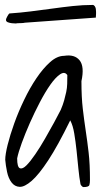

<svg xmlns="http://www.w3.org/2000/svg" viewBox="-20 -763 406 770"><path d="M302.7 -25.4Q297.9 -50.8 294.4 -86.4Q291 -122.1 287.1 -158.7Q283.2 -195.3 277.8 -227.5Q272.5 -259.8 261.7 -280.3Q211.9 -178.7 173.8 -120.6Q135.7 -62.5 106.9 -37.6Q78.1 -12.7 58.6 -13.7Q39.1 -14.6 26.4 -31.2Q13.7 -47.9 8.3 -73.7Q2.9 -99.6 1 -122.1Q1 -143.6 10.7 -182.6Q20.5 -221.7 37.1 -268.1Q53.7 -314.5 76.7 -362.3Q99.6 -410.2 126 -449.2Q152.3 -488.3 180.7 -513.7Q209 -539.1 237.3 -539.1Q279.3 -545.9 299.3 -521Q319.3 -496.1 306.6 -437.5Q306.6 -373 312 -327.1Q317.4 -281.2 323.7 -239.3Q330.1 -197.3 335.4 -151.4Q340.8 -105.5 340.8 -41Q340.8 -29.3 338.4 -21Q335.9 -12.7 314.5 -12.7Q311.5 -12.7 307.1 -17.6Q302.7 -22.5 302.7 -25.4ZM250 -461.9Q239.3 -477.5 220.7 -464.8Q202.1 -452.1 181.6 -422.9Q161.1 -393.6 139.6 -352.5Q118.2 -311.5 99.6 -269.5Q81.1 -227.5 67.4 -189.9Q53.7 -152.3 48.8 -127.9Q48.8 -92.8 59.6 -88.4Q70.3 -84 85.9 -99.6Q101.6 -115.2 121.6 -144.5Q141.6 -173.8 160.6 -207Q179.7 -240.2 196.8 -271.5Q213.9 -302.7 223.6 -322.3Q232.4 -342.8 237.3 -360.4Q242.2 -377.9 245.6 -394Q249 -410.2 249.5 -426.8Q250 -443.4 250 -461.9ZM3.9 -683.6Q3.9 -687.5 9.3 -697.3Q14.6 -707 17.6 -709Q60.5 -711.9 103.5 -717.3Q146.5 -722.7 189 -728.5Q231.4 -734.4 272 -738.8Q312.5 -743.2 351.6 -743.2Q356.4 -743.2 359.9 -738.3Q363.3 -733.4 364.3 -727.5Q365.2 -721.7 365.2 -715.8V-708Q365.2 -705.1 364.7 -699.2Q364.3 -693.4 364.3 -692.4L79.1 -671.9Q77.1 -670.9 66.9 -670.4Q56.6 -669.9 50.8 -669.9L43 -668.9Q36.1 -668.9 27.3 -669.9Q18.6 -670.9 11.2 -673.8Q3.9 -676.8 3.9 -683.6Z"/></svg>

Font: Shadows Into Light
Style: Regular
Weight: 400
Designer: Kimberly Geswein
Foundry: Kimberly Geswein
Version: Version 001.000